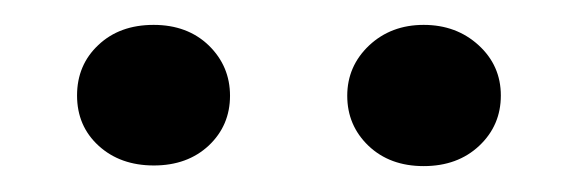

<svg xmlns="http://www.w3.org/2000/svg" viewBox="-20 -736 460 152"><path d="M162.1 -660.2Q162.1 -636.7 145.3 -620.8Q128.4 -605 101.8 -605Q75.2 -605 58.1 -620.6Q41 -636.2 41 -660.4Q41 -684.6 57.9 -700.4Q74.7 -716.3 101.6 -716.3Q128.4 -716.3 145.3 -700Q162.1 -683.6 162.1 -660.2ZM359.4 -620.6Q342.3 -604.5 315.4 -604.5Q288.6 -604.5 271.7 -620.6Q254.9 -636.7 254.9 -660.2Q254.9 -683.6 272.2 -700Q289.6 -716.3 315.4 -716.3Q341.3 -716.3 358.9 -700.2Q376.5 -684.1 376.5 -660.4Q376.5 -636.7 359.4 -620.6Z"/></svg>

Font: Yantramanav
Style: Bold
Weight: 700
Version: Version 1.001;PS 1.0;hotconv 1.0.72;makeotf.lib2.5.5900; ttf